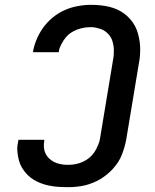

<svg xmlns="http://www.w3.org/2000/svg" viewBox="-20 -763 640 791"><path d="M255 8Q239 8 223.5 7Q208 6 192.5 3.5Q177 1 162 -3.5Q147 -8 133.5 -14.5Q120 -21 108 -30Q96 -39 86.5 -50Q77 -61 69.5 -74Q62 -87 58 -102Q54 -117 52 -135Q50 -153 52 -164L56 -187H163L162 -182Q160 -168 161 -155Q162 -142 167.5 -130.5Q173 -119 182 -110.5Q191 -102 202 -96Q213 -90 228.5 -87Q244 -84 253 -84H263Q278 -84 292.5 -87Q307 -90 321.5 -96.5Q336 -103 348 -113Q360 -123 368.5 -135.5Q377 -148 384 -165Q391 -182 392 -192L446 -518Q448 -528 448.5 -537.5Q449 -547 449 -556.5Q449 -566 447.5 -575Q446 -584 443.5 -592.5Q441 -601 436.5 -609Q432 -617 425.5 -623.5Q419 -630 412 -635Q405 -640 396.5 -643Q388 -646 377 -648.5Q366 -651 359 -651H351Q338 -651 324.5 -648.5Q311 -646 297.5 -641Q284 -636 272 -628Q260 -620 251 -609Q242 -598 234 -583Q226 -568 224 -560L222 -548H115L116 -549Q118 -564 123 -579.5Q128 -595 135 -610Q142 -625 151 -639Q160 -653 171 -665.5Q182 -678 195 -689Q208 -700 222 -708.5Q236 -717 251.5 -723.5Q267 -730 282.5 -734Q298 -738 316.5 -740.5Q335 -743 346 -743H359Q377 -743 395 -741Q413 -739 430 -735Q447 -731 462.5 -724Q478 -717 491.5 -707Q505 -697 516.5 -684Q528 -671 536 -656Q544 -641 548.5 -624.5Q553 -608 555.5 -590.5Q558 -573 557.5 -552Q557 -531 555 -519L500 -188Q497 -172 492.5 -156.5Q488 -141 482 -125.5Q476 -110 467 -96Q458 -82 446.5 -69Q435 -56 421.5 -45Q408 -34 394 -25.5Q380 -17 364 -10.5Q348 -4 332.5 0Q317 4 298 6Q279 8 268 8Z"/></svg>

Font: Iosevka Aile Semibold Oblique
Style: Regular
Weight: 600
Italic angle: -9°
Designer: Belleve Invis
Foundry: Belleve Invis
Version: Version 31.1.0; ttfautohint (v1.8.4)